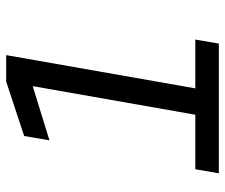

<svg xmlns="http://www.w3.org/2000/svg" viewBox="-74 -660 733 626"><g transform="rotate(-90 293.0 -346.5)"><path d="M41.5 0H464.4L477.5 -76.7H318.4L426.8 -693.4H340.8L163.1 -634.8L148.9 -552.2L325.7 -606.9L232.4 -76.7H54.7Z"/></g></svg>

Font: Cascadia Code PL SemiLight
Style: Italic
Weight: 350
Italic angle: -10°
Monospace: yes
Designer: Aaron Bell
Foundry: Saja Typeworks
Version: Version 2404.023